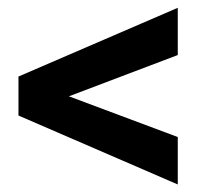

<svg xmlns="http://www.w3.org/2000/svg" viewBox="-20 -558 549 502"><path d="M444.8 -414.1 160.2 -306.2 444.8 -199.7V-75.7L28.3 -255.9V-357.9L444.8 -537.6Z"/></svg>

Font: Vazirmatn RD SemiBold
Style: Regular
Weight: 600
Designer: Saber Rastikerdar
Foundry: Saber Rastikerdar
Version: Version 32.102